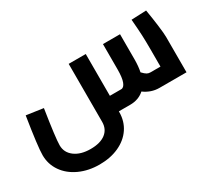

<svg xmlns="http://www.w3.org/2000/svg" viewBox="-134 -779 1471 1305"><g transform="rotate(-30 601.5 -126.5)"><path d="M1143 -278V0H930Q867 0 812 -40Q767 0 701 0H612V5Q612 77 575 132Q538 187 471.5 217.5Q405 248 319 248Q233 248 163 216Q93 184 53.5 127Q14 70 14 -1Q14 -66 50 -293L182 -274Q148 -56 148 -1Q148 56 195 91Q242 126 319 126Q395 126 436.5 94Q478 62 478 5V-450H612V-122H701Q722 -122 734.5 -154Q747 -186 747 -252V-450H881V-252Q881 -200 872 -156Q892 -135 904 -128.5Q916 -122 930 -122H1009V-259Q1009 -323 1007 -367.5Q1005 -412 998 -496L1115 -501Q1126 -437 1134.5 -371Q1143 -305 1143 -278Z"/></g></svg>

Font: Cairo
Style: Bold
Weight: 700
Designer: Mohamed Gaber
Foundry: Kief Type Foundry
Version: Version 2.100